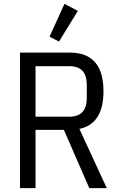

<svg xmlns="http://www.w3.org/2000/svg" viewBox="-20 -969 618 989"><path d="M163 0H83V-698H340Q513 -698 513 -499Q513 -331 389 -305L530 0H440L309 -300H163ZM338 -368Q427 -368 427 -464V-532Q427 -628 338 -628H163V-368ZM284 -755 235 -780 312 -949 381 -913Z"/></svg>

Font: IBM Plex Sans Condensed
Style: Regular
Weight: 400
Width: 3
Designer: Mike Abbink, Paul van der Laan, Pieter van Rosmalen
Foundry: Bold Monday
Version: Version 1.1